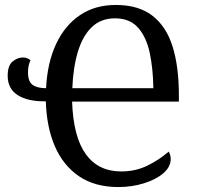

<svg xmlns="http://www.w3.org/2000/svg" viewBox="-20 -745 794 775"><path d="M458 10Q363 10 299 -33.5Q235 -77 201.5 -154.5Q168 -232 165 -336Q92 -335 51.5 -361Q11 -387 11 -439Q11 -480 30.5 -496.5Q50 -513 73 -513Q82 -513 89.5 -510Q97 -507 103 -502Q98 -491 95.5 -479.5Q93 -468 93 -452Q93 -416 111.5 -402.5Q130 -389 166 -389Q171 -492 206.5 -567.5Q242 -643 303 -684Q364 -725 447 -725Q540 -725 596 -681Q652 -637 677 -556Q702 -475 702 -362V-335H271Q276 -192 326.5 -122.5Q377 -53 469 -53Q526 -53 573 -75.5Q620 -98 661 -133Q665 -126 667 -119Q669 -112 669 -103Q669 -71 639 -45.5Q609 -20 560.5 -5Q512 10 458 10ZM599 -389Q598 -467 584.5 -531Q571 -595 537.5 -633Q504 -671 444 -671Q387 -671 350 -635Q313 -599 294 -535Q275 -471 272 -389Z"/></svg>

Font: Noto Serif SemiCondensed
Style: Regular
Weight: 400
Width: 4
Designer: Monotype Design Team
Foundry: Monotype Imaging Inc.
Version: Version 2.013